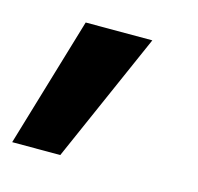

<svg xmlns="http://www.w3.org/2000/svg" viewBox="-99 -176 398 386"><g transform="rotate(15 100.5 16.5)"><path d="M-44.4 151.9 36.1 -118.7H174.8L55.7 151.9Z"/></g></svg>

Font: Inter Display
Style: Bold Italic
Weight: 700
Italic angle: -9.39999°
Designer: Rasmus Andersson
Foundry: rsms
Version: Version 4.000;git-a52131595